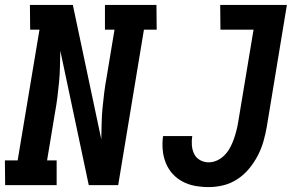

<svg xmlns="http://www.w3.org/2000/svg" viewBox="-25 -755 1245 783"><path d="M-4 0 -5 -101H47L136 -634H98L97 -735H272L388 -187Q389 -219 389.5 -250.5Q390 -282 393 -313.5Q396 -345 400 -377Q404 -409 410 -441L442 -634H403V-735H613L614 -634H562L457 0H337L221 -548Q220 -516 219.5 -484.5Q219 -453 216 -421.5Q213 -390 209 -358Q205 -326 199 -294L167 -101H206V0ZM826 8Q798 8 770.5 3Q743 -2 719.5 -14.5Q696 -27 678.5 -46.5Q661 -66 651 -91Q641 -116 638.5 -144Q636 -172 640 -200H759Q756 -181 757.5 -162Q759 -143 767 -127Q775 -111 791 -102Q807 -93 826 -93Q844 -93 861 -101Q878 -109 891 -122.5Q904 -136 913 -152.5Q922 -169 928 -186Q934 -203 938.5 -220Q943 -237 946 -255L1009 -634H874L873 -735H1145L1063 -238Q1058 -209 1049.5 -179Q1041 -149 1026.5 -121Q1012 -93 991.5 -68Q971 -43 944 -25Q917 -7 886.5 0.5Q856 8 826 8Z"/></svg>

Font: Iosevka Etoile
Style: Bold Italic
Weight: 700
Italic angle: -9°
Designer: Belleve Invis
Foundry: Belleve Invis
Version: Version 28.1.0; ttfautohint (v1.8.4)